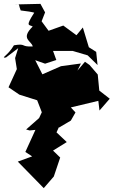

<svg xmlns="http://www.w3.org/2000/svg" viewBox="-39 -833 587 992"><path d="M57 -590 39 -533 48 -476 5 -382 61 -344 153 -315 177 -253 163 -223 96 -164 114 -159 144 -162 92 -48 127 -25 53 2 187 139 239 79 272 -19 235 -55 306 -99 253 -149 291 -233 196 -254 266 -174 327 -210 351 -252 327 -278 469 -312 475 -262 528 -323 474 -365 466 -448 424 -497 400 -514 361 -468 379 -505 276 -491 180 -449 143 -522 194 -504 252 -523 235 -570H336L414 -547L465 -497L458 -565L420 -589L389 -691L356 -651L288 -701L212 -674L176 -723L194 -769L170 -813L36 -810C71 -807 50 -826 68 -779C81 -778 147 -769 137 -766C90 -693 112 -707 130 -696C64 -631 125 -622 130 -593C65 -590 99 -610 33 -599C1 -544 -39 -532 -8 -536L72 -597Z"/></svg>

Font: Hussar Lance
Style: Regular
Weight: 700
Foundry: Cannot Into Space Fonts, PlusOne Fonts
Version: Version 2.27